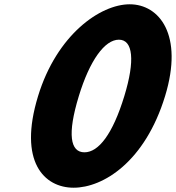

<svg xmlns="http://www.w3.org/2000/svg" viewBox="-20 -860 820 895"><path d="M157.4 -412C63.8 -106 185.8 15 323.3 15C461 15 656 -106 749.5 -412C837 -698 722.4 -840 584.7 -840C447.2 -840 244.8 -698 157.4 -412ZM347.4 -412C398.1 -578 467.9 -675 534.2 -675C599.8 -675 610.6 -579 559.5 -412C505.1 -234 439.3 -150 373.7 -150C307.4 -150 293 -234 347.4 -412Z"/></svg>

Font: Hussar
Style: BdSuprConOblThree
Weight: 700
Foundry: Cannot Into Space Fonts
Version: Version 2.00